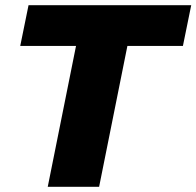

<svg xmlns="http://www.w3.org/2000/svg" viewBox="-20 -720 757 740"><path d="M164 0 273 -543H58L90 -700H717L685 -543H471L362 0Z"/></svg>

Font: Montserrat Thin ExtraBold
Style: Italic
Weight: 800
Italic angle: -11.3°
Version: Version 9.000